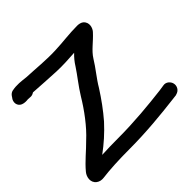

<svg xmlns="http://www.w3.org/2000/svg" viewBox="-169 -859 1049 1049"><g transform="rotate(-45 355.5 -334.5)"><path d="M80 -585 96 -584C105 -583 114 -584 126 -592C180 -588 243 -585 298 -582C346 -580 391 -583 438 -586C421 -570 404 -550 390 -527C364 -487 326 -441 296 -392C256 -325 201 -251 146 -201C107 -161 61 -126 23 -80C5 -58 -2 -20 26 1C38 10 53 13 69 11C123 4 197 0 279 0C410 0 536 -13 635 -25L669 -29L670 -30C698 -36 709 -62 704 -82C700 -100 681 -120 656 -115L623 -110C523 -98 403 -86 279 -86C236 -86 192 -85 152 -83C201 -119 245 -158 288 -205C328 -251 364 -301 398 -354C424 -399 463 -444 490 -489C515 -529 554 -553 591 -594C605 -609 618 -646 590 -669C581 -676 567 -679 554 -679C492 -679 434 -670 374 -668C301 -665 233 -673 160 -676C123 -680 93 -685 54 -677C35 -672 27 -654 26 -653C17 -643 13 -629 15 -617C23 -575 77 -585 80 -585Z"/></g></svg>

Font: Stray Cat
Style: BlkExt
Weight: 900
Version: Version 1.0